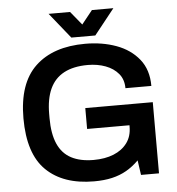

<svg xmlns="http://www.w3.org/2000/svg" viewBox="-59 -923 911 989"><g transform="rotate(-5 397.0 -428.0)"><path d="M388 12Q229 12 141 -73.5Q53 -159 53 -343Q53 -524 145 -611Q237 -698 403 -698Q491 -698 563.5 -671.5Q636 -645 680 -590.5Q724 -536 724 -452H590Q590 -497 565 -527Q540 -557 498.5 -572.5Q457 -588 407 -588Q333 -588 284 -562Q235 -536 211 -484Q187 -432 187 -353V-332Q187 -251 210 -199Q233 -147 279.5 -122.5Q326 -98 395 -98Q454 -98 498.5 -116Q543 -134 568.5 -168.5Q594 -203 594 -253V-260H375V-368H724V0H631L620 -76Q590 -46 556 -26.5Q522 -7 481 2.5Q440 12 388 12ZM229 -868H340L425 -764L369 -763L453 -868H564L459 -736H335Z"/></g></svg>

Font: Archivo Variable SemiBold
Style: Regular
Weight: 600
Designer: Hector Gatti
Foundry: Omnibus-Type
Version: Version 2.001